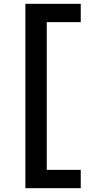

<svg xmlns="http://www.w3.org/2000/svg" viewBox="-20 -843 540 1006"><path d="M113 143V-823H403V-727H225V47H403V143Z"/></svg>

Font: Iosevka Web
Style: Bold
Weight: 700
Monospace: yes
Designer: Belleve Invis
Foundry: Belleve Invis
Version: Version 28.0.3; ttfautohint (v1.8.3)